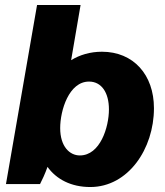

<svg xmlns="http://www.w3.org/2000/svg" viewBox="-20 -740 664 772"><path d="M4 0H141C148 -13 162 -43 171 -69C207 -19 266 12 343 12C495 12 599 -141 599 -305C599 -440 516 -532 390 -532C342 -532 300 -519 266 -498L304 -720H129ZM301 -115C260 -115 222 -151 222 -225C222 -296 257 -412 338 -412C388 -412 418 -368 418 -300C418 -229 383 -115 301 -115Z"/></svg>

Font: Fixel Text 20240404 ExtraBold
Style: Italic
Weight: 800
Width: 4
Italic angle: -10°
Designer: AlfaBravo + MacPaw
Foundry: Kyrylo Tkachov, Marchela Mozhyna, Serhii Makarenko, Maria Weinstein, Zakhar Kryvoshyya
Version: Version 1.211;Glyphs 3.2 (3225)